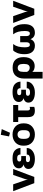

<svg xmlns="http://www.w3.org/2000/svg" viewBox="1783 -2650 1061 4687"><g transform="rotate(-90 2313.5 -306.5)"><path d="M-9.8 -515.6 186 0H336.9L531.7 -515.6H386.2L286.6 -226.6Q281.2 -208 278.3 -193.6Q275.4 -179.2 273.4 -164.1H270Q268.1 -179.2 265.4 -193.8Q262.7 -208.5 256.3 -226.6L156.7 -515.6Z M778.3 14.6Q895.5 14.6 970 -41.7Q1044.4 -98.1 1044.4 -184.6H885.7Q884.3 -144.5 857.9 -124.3Q831.5 -104 783.2 -104Q739.3 -104 719.2 -118.2Q699.2 -132.3 699.2 -157.7Q699.2 -178.7 713.4 -191.4Q727.5 -204.1 772 -204.1H847.2V-318.4H781.7Q745.6 -318.4 730 -330.1Q714.4 -341.8 714.4 -365.2Q714.4 -391.6 733.2 -405Q752 -418.5 794.4 -418.5Q842.8 -418.5 864.5 -396.5Q886.2 -374.5 886.2 -337.4H1044.9Q1042 -418.9 983.4 -475.1Q924.8 -531.2 791.5 -530.8Q669.4 -530.8 608.6 -490Q547.9 -449.2 547.9 -375.5Q547.9 -327.6 581.1 -295.2Q614.3 -262.7 671.9 -254.4V-265.1Q605.5 -259.8 568.8 -227.3Q532.2 -194.8 532.2 -143.1Q532.2 -68.4 598.1 -26.9Q664.1 14.6 778.3 14.6Z M1100.6 -250.5Q1100.6 -127 1176.8 -56.2Q1252.9 14.6 1373.5 14.6Q1493.7 14.6 1569.8 -56.2Q1646 -127 1646 -250.5V-266.1Q1646 -389.2 1569.8 -460Q1493.7 -530.8 1373.5 -530.8Q1252.9 -530.8 1176.8 -460Q1100.6 -389.2 1100.6 -266.1ZM1267.6 -276.9Q1267.6 -345.7 1296.1 -377.2Q1324.7 -408.7 1373.5 -408.7Q1421.4 -408.7 1450.2 -377.2Q1479 -345.7 1479 -276.9V-239.7Q1479 -169.9 1451.2 -138.7Q1423.3 -107.4 1373.5 -107.4Q1323.7 -107.4 1295.7 -138.7Q1267.6 -169.9 1267.6 -239.7ZM1416 -593.3 1505.4 -794.4 1365.7 -817.4 1326.7 -616.2Z M1679.2 -392.6H2093.8V-515.6H1679.2ZM1955.6 14.2Q1979.5 14.2 2008.5 9.8Q2037.6 5.4 2048.3 -0.5V-114.7Q2039.1 -110.8 2028.3 -107.9Q2017.6 -105 2007.3 -105Q1986.3 -105 1973.4 -117.9Q1960.4 -130.9 1960.4 -166V-449.2H1798.3V-152.3Q1798.3 -61 1837.6 -23.4Q1877 14.2 1955.6 14.2Z M2397.9 14.6Q2515.1 14.6 2589.6 -41.7Q2664.1 -98.1 2664.1 -184.6H2505.4Q2503.9 -144.5 2477.5 -124.3Q2451.2 -104 2402.8 -104Q2358.9 -104 2338.9 -118.2Q2318.8 -132.3 2318.8 -157.7Q2318.8 -178.7 2333 -191.4Q2347.2 -204.1 2391.6 -204.1H2466.8V-318.4H2401.4Q2365.2 -318.4 2349.6 -330.1Q2334 -341.8 2334 -365.2Q2334 -391.6 2352.8 -405Q2371.6 -418.5 2414.1 -418.5Q2462.4 -418.5 2484.1 -396.5Q2505.9 -374.5 2505.9 -337.4H2664.6Q2661.6 -418.9 2603 -475.1Q2544.4 -531.2 2411.1 -530.8Q2289.1 -530.8 2228.3 -490Q2167.5 -449.2 2167.5 -375.5Q2167.5 -327.6 2200.7 -295.2Q2233.9 -262.7 2291.5 -254.4V-265.1Q2225.1 -259.8 2188.5 -227.3Q2151.9 -194.8 2151.9 -143.1Q2151.9 -68.4 2217.8 -26.9Q2283.7 14.6 2397.9 14.6Z M2740.2 203.1H2903.3V-48.3Q2920.9 -20.5 2960.2 -5.4Q2999.5 9.8 3045.4 9.8Q3142.1 9.8 3202.1 -61.3Q3262.2 -132.3 3262.2 -252V-267.6Q3262.2 -388.7 3199.7 -458.7Q3137.2 -528.8 3004.9 -528.8Q2871.1 -528.8 2805.7 -452.6Q2740.2 -376.5 2740.2 -253.4ZM3000.5 -111.8Q2966.3 -111.8 2939.7 -131.3Q2913.1 -150.9 2903.3 -177.7V-273.9Q2903.3 -343.3 2927.5 -373.8Q2951.7 -404.3 2998 -404.3Q3046.4 -404.3 3071 -373.3Q3095.7 -342.3 3095.7 -277.8V-241.2Q3095.7 -177.2 3072 -144.5Q3048.3 -111.8 3000.5 -111.8Z M3541.5 14.6Q3604 14.6 3645 -15.6Q3686 -45.9 3705.6 -106.4H3696.8Q3717.3 -44.4 3757.8 -14.9Q3798.3 14.6 3857.9 14.6Q3960 14.6 4013.7 -50.3Q4067.4 -115.2 4067.4 -235.4Q4067.4 -342.3 4039.6 -413.1Q4011.7 -483.9 3974.1 -515.6H3819.8Q3863.8 -460 3882.1 -390.9Q3900.4 -321.8 3900.4 -230.5Q3900.4 -165 3885.7 -136.5Q3871.1 -107.9 3839.4 -107.9Q3805.7 -107.9 3790.8 -132.3Q3775.9 -156.7 3775.9 -195.3V-344.2H3626V-195.3Q3626 -156.7 3611.1 -132.3Q3596.2 -107.9 3563 -107.9Q3531.2 -107.9 3516.6 -136.5Q3502 -165 3502 -230.5Q3502 -322.3 3520 -391.1Q3538.1 -460 3582 -515.6H3427.7Q3390.6 -483.9 3362.5 -413.1Q3334.5 -342.3 3334.5 -235.4Q3334.5 -113.3 3389.4 -49.3Q3444.3 14.6 3541.5 14.6Z M4096.2 -515.6 4292 0H4442.9L4637.7 -515.6H4492.2L4392.6 -226.6Q4387.2 -208 4384.3 -193.6Q4381.3 -179.2 4379.4 -164.1H4376Q4374 -179.2 4371.3 -193.8Q4368.7 -208.5 4362.3 -226.6L4262.7 -515.6Z"/></g></svg>

Font: Roboto Flex
Style: wght 800 wdth 100 opsz 14.0 GRAD 0.00 slnt 0.00 XTRA 468 XOPQ 96 YOPQ 79 YTLC 514 YTUC 712 YTAS 750 YTDE -203.00 YTFI 738
Weight: 800
Designer: Berlow after Robertson
Foundry: Google
Version: Version 3.100